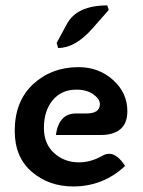

<svg xmlns="http://www.w3.org/2000/svg" viewBox="-20 -673 523 700"><path d="M256.8 -259.3H294.9Q344.2 -259.3 344.2 -293.5Q344.2 -312 320.3 -329.1Q296.4 -346.2 258.3 -346.2Q204.1 -346.2 172.1 -307.6Q140.1 -269 140.1 -206.5Q140.1 -148.9 177.2 -115Q214.4 -81.1 268.1 -81.1Q311.5 -81.1 354 -105.5Q365.7 -112.3 377.9 -112.3Q407.7 -112.3 436 -67.9Q356 6.8 247.1 6.8Q158.2 6.8 95.9 -46.6Q33.7 -100.1 33.7 -195.8Q33.7 -303.7 100.6 -366Q167.5 -428.2 266.6 -428.2Q340.3 -428.2 392.3 -381.3Q444.3 -334.5 444.3 -267.6Q444.3 -180.7 344.7 -180.7H183.6Q194.8 -259.3 256.8 -259.3ZM191.9 -498 186.5 -516.6 223.6 -585Q260.3 -653.3 371.1 -653.3L376.5 -636.7L315.4 -567.4Q253.9 -498 191.9 -498Z"/></svg>

Font: Bainsley
Style: Bold
Weight: 700
Designer: Paul James MIller
Foundry: High-Logic / Made with FontCreator
Version: Version 1.411;March 28, 2021;FontCreator 13.0.0.2683 64-bit